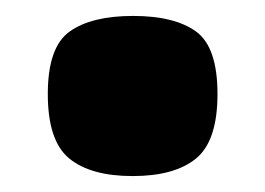

<svg xmlns="http://www.w3.org/2000/svg" viewBox="-20 -212 333 241"><path d="M253 -94Q253 -35 226 -13Q199 9 146.5 9Q94 9 67 -13Q40 -35 40 -94Q40 -153 67.5 -172.5Q95 -192 147 -192Q199 -192 226 -172.5Q253 -153 253 -94Z"/></svg>

Font: Titan One
Style: Regular
Weight: 400
Designer: Rodrigo Fuenzalida
Foundry: Rodrigo Fuenzalida
Version: Version 1.001